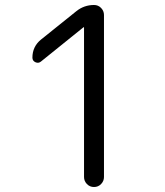

<svg xmlns="http://www.w3.org/2000/svg" viewBox="-20 -750 660 770"><path d="M144 -503Q134 -495 122 -500.5Q110 -506 110 -519Q110 -563 144 -591L286 -705Q317 -730 357 -730Q374 -730 385.5 -718Q397 -706 397 -690V-40Q397 -24 385.5 -12Q374 0 357 0Q340 0 328.5 -12Q317 -24 317 -40V-640Q317 -641 316 -641L314 -640Z"/></svg>

Font: Rounded Mplus 1c
Style: Regular
Weight: 400
Version: Version 1.059.20150529